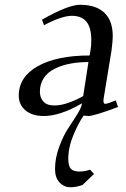

<svg xmlns="http://www.w3.org/2000/svg" viewBox="-20 -476 524 799"><path d="M58.1 -78.1Q58.1 -156.2 137.5 -200.7Q216.8 -245.1 353 -245.1L356.9 -269Q359.9 -283.7 359.9 -309.1Q359.9 -360.8 339.8 -385.5Q319.8 -410.2 278.8 -410.2Q237.3 -410.2 163.1 -371.1L154.8 -394Q263.7 -456.1 313 -456.1Q379.4 -456.1 414.3 -423.1Q449.2 -390.1 449.2 -325.2Q449.2 -304.7 443.8 -264.2L411.1 -64.9Q408.2 -43.9 418 -43.9Q427.2 -43.9 461.9 -58.1L471.2 -30.8Q371.6 6.8 347.2 6.8L328.1 4.9Q307.6 33.7 285.9 85Q264.2 136.2 264.2 185.1Q264.2 214.4 274.7 226.1Q285.2 237.8 311 237.8Q332.5 237.8 355 230L371.1 248L323.2 293.9Q296.4 303.2 273.9 303.2Q246.1 303.2 227.5 283Q209 262.7 209 228Q209 181.6 226.6 134.3Q244.1 86.9 264.9 56.2Q285.6 25.4 303.2 -3.4Q320.8 -32.2 320.8 -45.9Q230.5 6.8 162.1 6.8Q113.8 6.8 85.9 -16.8Q58.1 -40.5 58.1 -78.1ZM146 -94.2Q146 -70.3 160.2 -53.7Q174.3 -37.1 207 -37.1Q234.9 -37.1 268.6 -49.6Q302.2 -62 326.2 -76.2L348.1 -217.8Q306.6 -217.8 271.2 -210.9Q235.8 -204.1 207.3 -189.9Q178.7 -175.8 162.4 -151.4Q146 -127 146 -94.2Z"/></svg>

Font: Dehuti Alt
Style: Bold-Italic
Weight: 700
Version: Version 1.2